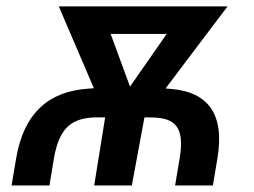

<svg xmlns="http://www.w3.org/2000/svg" viewBox="-20 -565 775 585"><path d="M130.7 0 144.2 -82C160.9 -179.7 202.1 -206.7 275.2 -207.4H300.4L267 0H381.7L420.1 -207.4L442.5 -207C514.2 -206.3 543.3 -177.6 527.3 -82L513.5 0H628.6L642.4 -82C665.8 -219.8 611.5 -284.4 502.5 -294L484.4 -295.5L673.3 -545.5H159.1L266 -296.2L247.2 -294.7C130 -286.6 52.6 -221.9 29.1 -82L15.3 0ZM317.1 -461.6H487.9L376.1 -301.1Z"/></svg>

Font: Margiela Sans Medium
Style: Italic
Weight: 500
Italic angle: -9.39999°
Designer: Stefan Endress, Andreas Faust
Version: Version 1.100;FEAKit 1.0